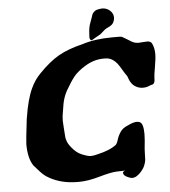

<svg xmlns="http://www.w3.org/2000/svg" viewBox="-59 -940 880 993"><g transform="rotate(-5 381.0 -443.5)"><path d="M463.9 -741.2 440.4 -727.5Q429.7 -729.5 429.7 -745.1Q429.7 -748 430.2 -752.9Q430.7 -757.8 430.7 -760.7Q431.6 -795.9 442.4 -822.3Q445.3 -828.1 449.2 -840.8Q453.1 -853.5 455.6 -859.9Q458 -866.2 464.8 -873Q471.7 -879.9 481.4 -882.8Q489.3 -884.8 496.1 -885.7Q502.9 -886.7 508.8 -886.7Q535.2 -886.7 553.7 -866.2Q565.4 -852.5 565.4 -835Q565.4 -826.2 562.5 -818.4Q558.6 -805.7 549.8 -798.3Q541 -791 529.8 -786.1Q518.6 -781.2 513.7 -777.3Q505.9 -771.5 499 -764.6Q492.2 -757.8 485.8 -753.4Q479.5 -749 463.9 -741.2ZM665 -264.6Q669.9 -249 669.9 -220.7Q669.9 -196.3 664.1 -143.6Q663.1 -134.8 663.1 -117.2Q663.1 -99.6 662.1 -87.9Q661.1 -76.2 654.8 -60.1Q648.4 -43.9 635.7 -29.3Q610.4 0 586.9 0Q580.1 0 566.4 -5.9Q542 -15.6 542 -30.3Q542 -38.1 552.7 -40L554.7 -41H549.8Q529.3 -41 511.7 -40Q480.5 -39.1 419.4 -21.5Q358.4 -3.9 312.5 -3.9H298.8Q220.7 -4.9 160.2 -38.1Q141.6 -47.9 128.4 -60.1Q115.2 -72.3 103 -86.9Q90.8 -101.6 83 -109.4Q56.6 -149.4 56.6 -221.7Q56.6 -238.3 70.3 -352.5Q70.3 -353.5 70.8 -355Q71.3 -356.4 71.3 -357.4Q85.9 -452.1 111.3 -506.8Q130.9 -549.8 162.1 -581.1Q215.8 -636.7 265.1 -665Q314.5 -693.4 391.6 -711.9Q458 -733.4 547.9 -733.4H586.9Q593.8 -733.4 599.6 -730.5Q612.3 -723.6 624.5 -715.8Q636.7 -708 645 -703.1Q653.3 -698.2 664.1 -695.3Q675.8 -693.4 679.7 -693.4Q683.6 -693.4 698.7 -694.8Q713.9 -696.3 727.5 -696.3Q744.1 -695.3 750 -683.6Q761.7 -660.2 761.7 -627.9Q761.7 -604.5 753.9 -561Q746.1 -517.6 746.1 -501V-493.2Q744.1 -481.4 740.2 -476.6Q736.3 -471.7 723.6 -469.7Q722.7 -469.7 716.3 -466.8Q710 -463.9 701.2 -461.9Q692.4 -460 683.6 -460Q667 -460 652.3 -466.8Q635.7 -474.6 626.5 -486.8Q617.2 -499 612.8 -511.7Q608.4 -524.4 607.4 -526.4Q596.7 -541 584.5 -562Q572.3 -583 563 -595.2Q553.7 -607.4 539.1 -617.2Q522.5 -627.9 501 -627.9H493.2Q442.4 -627.9 395.5 -598.6Q357.4 -575.2 337.4 -551.3Q317.4 -527.3 290 -479.5Q280.3 -461.9 274.4 -443.8Q268.6 -425.8 266.6 -414.1Q264.6 -402.3 259.8 -373Q254.9 -349.6 254.9 -326.2Q254.9 -319.3 256.8 -292Q257.8 -283.2 258.8 -264.2Q259.8 -245.1 260.7 -238.3Q261.7 -231.4 265.6 -219.7Q269.5 -208 277.3 -197.3Q296.9 -169.9 316.4 -156.2Q335.9 -142.6 369.1 -133.8Q375 -131.8 385.7 -131.8Q399.4 -131.8 423.8 -138.7Q482.4 -152.3 514.6 -175.8Q523.4 -182.6 529.3 -202.6Q535.2 -222.7 547.9 -242.2Q560.5 -261.7 587.9 -272.5Q617.2 -287.1 635.7 -287.1Q659.2 -287.1 665 -264.6Z"/></g></svg>

Font: Essays1743
Style: BoldItalic
Weight: 700
Italic angle: -10°
Designer: Based on the typeface in a 1743 English translation of the essays of Montaigne.  PostScript/TrueType font designed by Jo
Version: Version 002.100